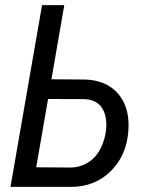

<svg xmlns="http://www.w3.org/2000/svg" viewBox="-20 -731 580 751"><path d="M168 -343.8 121.6 -76.7 254.4 -75.7Q299.3 -76.2 332.8 -101.1Q366.2 -126 382.8 -171.9Q395.5 -206.5 396 -241.2Q396 -252.4 394.5 -263.7Q384.3 -339.4 311 -343.3ZM181.2 -420.9 313 -419.9Q398.4 -417 443.8 -362.3Q482.9 -315.4 482.9 -240.7Q482.9 -228.5 481.9 -216.3Q474.1 -120.1 411.1 -59.6Q349.6 0 257.3 0Q254.9 0 252.9 0H21L144.5 -710.9H231.4Z"/></svg>

Font: MAUL Condensed Italic
Style: Condenced Regular Italic
Weight: 400
Italic angle: -12°
Designer: MAUL
Version: Version 1.0; 2020; ttfautohint (v1.8.3)